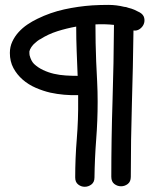

<svg xmlns="http://www.w3.org/2000/svg" viewBox="-20 -752 629 769"><path d="M181.6 -380.9Q152.3 -387.7 123 -400.4Q93.8 -413.1 70.8 -433.1Q47.9 -453.1 33.7 -479.5Q19.5 -505.9 19.5 -540Q19.5 -564.5 29.3 -585.4Q39.1 -606.4 54.7 -623.5Q70.3 -640.6 89.8 -653.8Q109.4 -667 129.9 -676.8Q181.6 -702.1 237.3 -714.4Q293 -726.6 349.6 -730.5Q380.9 -732.4 413.6 -732.4Q446.3 -732.4 477.5 -724.6Q484.4 -724.6 494.1 -720.7Q506.8 -717.8 518.1 -712.9Q529.3 -708 540 -702.1Q554.7 -693.4 557.6 -680.2Q560.5 -667 555.7 -655.3Q550.8 -643.6 539.6 -635.7Q528.3 -627.9 514.6 -629.9Q512.7 -482.4 508.3 -336.9Q503.9 -191.4 503.9 -43.9Q503.9 -24.4 491.7 -15.1Q479.5 -5.9 464.8 -5.9Q450.2 -5.9 438 -15.1Q425.8 -24.4 425.8 -43.9Q425.8 -196.3 430.7 -347.7Q435.5 -499 436.5 -652.3Q418 -654.3 399.4 -654.8Q380.9 -655.3 362.3 -654.3Q362.3 -579.1 365.2 -505.9Q367.2 -464.8 369.1 -425.3Q371.1 -385.7 371.1 -344.7Q371.1 -268.6 365.2 -192.9Q359.4 -117.2 358.4 -41Q358.4 -22.5 346.2 -13.2Q334 -3.9 319.3 -3.9Q304.7 -3.9 293 -13.2Q281.2 -22.5 281.2 -41Q281.2 -119.1 287.6 -196.3Q293.9 -273.4 293 -352.5V-371.1Q264.6 -370.1 236.8 -372.6Q209 -375 181.6 -380.9ZM97.7 -545.9Q97.7 -534.2 98.6 -530.3Q104.5 -507.8 116.2 -496.1Q131.8 -481.4 152.3 -471.7Q172.9 -461.9 195.8 -456.5Q218.8 -451.2 243.2 -449.7Q267.6 -448.2 291 -448.2Q289.1 -498 287.1 -546.9Q285.2 -595.7 285.2 -645.5Q247.1 -638.7 210 -627Q172.9 -615.2 142.6 -595.7Q137.7 -593.8 129.9 -587.9Q122.1 -581.1 119.1 -578.6Q116.2 -576.2 113.3 -573.2Q106.4 -564.5 106.4 -564.5Q105.5 -563.5 104.5 -561.5Q103.5 -559.6 102.1 -557.1Q100.6 -554.7 100.1 -553.7Q99.6 -552.7 100.6 -554.7Z"/></svg>

Font: Schoolbell
Style: Regular
Weight: 400
Designer: Font Diner, Inc
Foundry: Font Diner, Inc
Version: Version 1.001